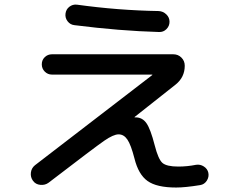

<svg xmlns="http://www.w3.org/2000/svg" viewBox="-20 -795 1040 850"><path d="M195.3 13.7Q179.7 25.4 158.7 23.4Q137.7 21.5 126 5.4Q114.3 -10.7 116.7 -30.8Q119.1 -50.8 134.8 -63.5L654.3 -462.9V-463.9Q654.3 -464.8 653.3 -464.8H210Q191.4 -464.8 178.2 -478Q165 -491.2 165 -510.3Q165 -529.3 178.2 -542Q191.4 -554.7 210 -554.7H747.1Q768.6 -554.7 783.2 -540Q797.9 -525.4 797.9 -503.9Q797.9 -453.1 757.8 -420.9L576.2 -277.3L575.2 -276.4Q576.2 -275.4 577.1 -275.4H580.1Q610.4 -275.4 628.4 -249.5Q646.5 -223.6 665 -151.4Q680.7 -89.8 699.2 -73.7Q717.8 -57.6 769.5 -57.6Q808.6 -57.6 847.7 -65.4Q866.2 -68.4 882.3 -58.1Q898.4 -47.9 902.3 -30.3Q906.2 -11.7 895.5 4.9Q884.8 21.5 866.2 24.4Q799.8 35.2 759.8 35.2Q673.8 35.2 633.3 6.3Q592.8 -22.5 575.2 -93.8Q559.6 -154.3 543.9 -177.2Q528.3 -200.2 504.9 -200.2Q482.4 -200.2 441.4 -171.9Q400.4 -143.6 195.3 13.7ZM320.3 -774.4Q502.9 -749 682.6 -746.1Q702.1 -745.1 716.3 -731.4Q730.5 -717.8 730.5 -698.7Q730.5 -679.7 716.8 -666Q703.1 -652.3 683.6 -653.3Q509.8 -658.2 309.6 -683.6Q291 -685.5 279.3 -700.7Q267.6 -715.8 270 -734.9Q272.5 -753.9 287.1 -765.1Q301.8 -776.4 320.3 -774.4Z"/></svg>

Font: Rounded-X Mgen+ 1m medium
Style: Regular
Weight: 500
Designer: [Source Han Sans]
Ryoko NISHIZUKA  (kana & ideographs); Paul D. Hunt (Latin, Greek & Cyrillic); Wenlong ZHANG  (bopomofo
Version: Version 1.059.20150602